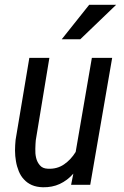

<svg xmlns="http://www.w3.org/2000/svg" viewBox="-20 -769 514 799"><path d="M463.4 -749H351.1L236.8 -605.5H314ZM285.2 -46.4 275.9 0H355.5L446.8 -528.3H362.3L294.9 -136.7C281.7 -115.2 265.6 -98.1 246.6 -85C227.5 -71.8 204.6 -65.4 178.7 -66.9C164.1 -67.4 153.3 -72.3 146 -81.1C138.7 -89.4 133.3 -99.6 130.4 -111.8C127.4 -124 126.5 -136.7 127 -149.9C127.4 -163.1 127.9 -175.3 128.9 -185.5L185.5 -528.3H102.1L44.9 -187C43.5 -172.4 42.5 -157.7 42.5 -142.6C42.5 -127.4 43.9 -112.3 46.4 -98.1C48.8 -83.5 52.7 -69.8 58.1 -56.6C63.5 -43.5 70.3 -32.2 79.6 -22.5C88.4 -12.7 99.1 -4.9 112.3 1C125.5 6.8 140.6 9.8 158.7 10.3C184.1 10.7 207.5 6.3 228.5 -3.4C249.5 -13.2 268.6 -27.3 285.2 -46.4Z"/></svg>

Font: Roboto Condensed
Style: Italic
Weight: 400
Designer: Google
Version: Version 1.000;PS 001.000;hotconv 1.0.88;makeotf.lib2.5.64775